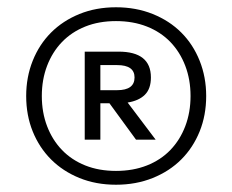

<svg xmlns="http://www.w3.org/2000/svg" viewBox="-20 -698 639 528"><path d="M299 -190Q244 -190 198.5 -208.5Q153 -227 120.5 -259.5Q88 -292 70 -336.5Q52 -381 52 -434Q52 -486 70 -531Q88 -576 120.5 -608.5Q153 -641 198.5 -659.5Q244 -678 299 -678Q354 -678 400 -659.5Q446 -641 478.5 -608.5Q511 -576 529 -531Q547 -486 547 -434Q547 -381 529 -336.5Q511 -292 478.5 -259.5Q446 -227 400 -208.5Q354 -190 299 -190ZM299 -228Q346 -228 384 -243Q422 -258 448.5 -285.5Q475 -313 489.5 -351Q504 -389 504 -434Q504 -479 489.5 -517Q475 -555 448.5 -582.5Q422 -610 384 -625Q346 -640 299 -640Q252 -640 214.5 -625Q177 -610 150.5 -582.5Q124 -555 109.5 -517Q95 -479 95 -434Q95 -389 109.5 -351Q124 -313 150.5 -285.5Q177 -258 214.5 -243Q252 -228 299 -228ZM395 -485Q395 -454 378.5 -437.5Q362 -421 331 -416L408 -314H354L281 -414H256V-314H213V-556H306Q395 -556 395 -485ZM350 -485Q350 -519 302 -519H256V-450H302Q350 -450 350 -485Z"/></svg>

Font: Gantari
Style: Regular
Weight: 400
Designer: Anugrah Pasau
Foundry: Lafontype
Version: Version 1.000; ttfautohint (v1.8.4)